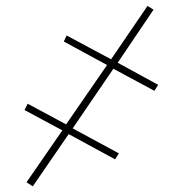

<svg xmlns="http://www.w3.org/2000/svg" viewBox="-20 -617 621 654"><path d="M63.5 -242.2 74.2 -263.7 205.1 -193.4 344.7 -395.5 197.3 -475.6 207 -496.1 358.4 -415 482.4 -596.7 502.9 -584 380.9 -403.3 518.6 -328.1 505.9 -307.6 366.2 -382.8 227.5 -179.7 384.8 -94.7 372.1 -74.2 213.9 -160.2 91.8 17.6 70.3 3.9 192.4 -172.9Z"/></svg>

Font: Gothic A1 Thin
Style: Regular
Weight: 250
Designer: HanYang I&C Co.,Ltd.
Foundry: HanYang I&C Co.,Ltd.
Version: Version 2.50